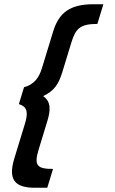

<svg xmlns="http://www.w3.org/2000/svg" viewBox="-20 -699 545 907"><path d="M162.4 8 203.6 -127C219.7 -179.6 221 -219.6 183.7 -245C236.7 -270.3 256.8 -300.9 274.9 -360L317.1 -498C337.5 -564.7 359 -586 440 -586L468.4 -679H421.4C309.2 -679 257.8 -637.9 231 -550L178.1 -377C163.9 -330.7 140.3 -299.5 93.5 -287L69.1 -207C112.8 -194.4 112.4 -162.3 97.3 -113L47.8 49C16.8 150.4 50.4 188 145.3 188H203.3L230.5 99C157 99 139 84.3 162.4 8Z"/></svg>

Font: Din Kursivschrift
Style: Eng
Weight: 400
Version: Version 1.089